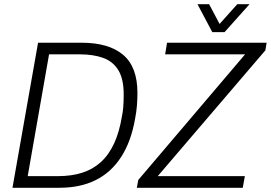

<svg xmlns="http://www.w3.org/2000/svg" viewBox="-20 -888 1281 908"><path d="M39 0 160 -686H366Q494 -686 562 -629Q630 -572 630 -448Q630 -418 627.5 -388Q625 -358 619 -327Q600 -218 552.5 -145Q505 -72 432 -36Q359 0 262 0ZM111 -55H254Q318 -55 368.5 -71Q419 -87 457 -121.5Q495 -156 520 -210.5Q545 -265 557 -340Q561 -359 562.5 -376.5Q564 -394 564.5 -410Q565 -426 565 -441Q565 -514 540 -555.5Q515 -597 468.5 -614Q422 -631 357 -631H212ZM627 0 634 -37 1139 -631H761L770 -686H1241L1235 -650L726 -55H1138L1128 0ZM1160 -868 1042 -736H984L914 -868H969L1030 -753H999L1102 -868Z"/></svg>

Font: Archivo SemiCondensed ExtraLight
Style: Italic
Weight: 250
Width: 4
Italic angle: -10°
Designer: Hector Gatti
Foundry: Omnibus-Type
Version: Version 2.001